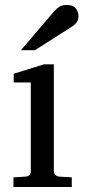

<svg xmlns="http://www.w3.org/2000/svg" viewBox="-20 -753 343 773"><path d="M269 0H34.2V-39.1L83 -42Q104 -43.5 104 -64V-420.9H35.2V-456.1L157.2 -494.1H196.8V-64Q196.8 -54.7 202.9 -48.8Q209 -43 217.8 -42L269 -39.1ZM295.9 -688Q295.9 -674.3 289.6 -664.6Q283.2 -654.8 272.9 -647.9L120.6 -550.8H64L196.8 -706.1Q208 -718.8 218.5 -725.8Q229 -732.9 250 -732.9Q275.9 -732.9 285.9 -718.3Q295.9 -703.6 295.9 -688Z"/></svg>

Font: Eeyek
Style: Regular
Weight: 400
Designer: Pravabati Chingangbam and Tabish
Foundry: SIL International
Version: Version 2.000